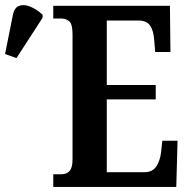

<svg xmlns="http://www.w3.org/2000/svg" viewBox="-30 -737 743 757"><path d="M180 0V-50H212Q233 -50 244.5 -63Q256 -76 256 -108V-601Q256 -643 242.5 -653.5Q229 -664 211 -664H180V-714H640L642 -532H582L578 -578Q576 -614 562.5 -635Q549 -656 517 -656H391V-402H584V-345H391V-58H539Q571 -58 586 -80.5Q601 -103 605 -136L610 -182H670L665 0ZM35 -508 -10 -524 21 -679Q27 -707 45.5 -714Q64 -721 89 -711Q114 -701 138 -679V-667Z"/></svg>

Font: Noto Serif ExtraCondensed
Style: Bold
Weight: 700
Width: 2
Designer: Monotype Design Team
Foundry: Monotype Imaging Inc.
Version: Version 2.014; ttfautohint (v1.8.4.7-5d5b)